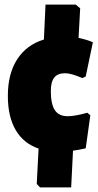

<svg xmlns="http://www.w3.org/2000/svg" viewBox="-20 -682 422 831"><path d="M358 -194 371 -183 351 -40Q315 -32 296 -30L288 129H153L139 114L147 -39Q82 -61 48 -119Q14 -177 14 -267Q14 -363 54.5 -425.5Q95 -488 170 -511L177 -662H308L327 -646L320 -518Q358 -510 382 -499L351 -351L337 -344Q310 -355 293 -360Q276 -365 261 -365Q230 -365 215 -346.5Q200 -328 200 -288Q200 -231 217.5 -205Q235 -179 273 -179Q304 -179 358 -194Z"/></svg>

Font: Luna Sans Black
Style: Regular
Weight: 900
Designer: Juan Pablo del Peral
Foundry: Huerta Tipografica
Version: Version 2.001; ttfautohint (v1.5)